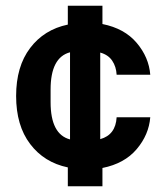

<svg xmlns="http://www.w3.org/2000/svg" viewBox="-20 -590 592 680"><path d="M220.2 69.8V2.9Q136.2 -14.6 86.7 -80.1Q37.1 -145.5 37.1 -250Q37.1 -354.5 86.7 -419.9Q136.2 -485.4 220.2 -502.9V-569.8H342.8V-504.9Q420.9 -489.3 464.1 -438.2Q507.3 -387.2 512.2 -325.2H393.1Q391.6 -354 377.4 -375Q363.3 -396 335 -403.8V-97.2Q389.6 -112.3 393.1 -174.8H512.2Q507.3 -112.8 464.1 -61.8Q420.9 -10.7 342.8 4.9V69.8ZM159.2 -228Q159.2 -114.3 228 -96.2V-404.8Q159.2 -386.7 159.2 -272.9Z"/></svg>

Font: TASA Orbiter Text
Style: Bold
Weight: 700
Designer: Weizhong Zhang
Version: Version 1.000;Glyphs 3.1.2 (3151)